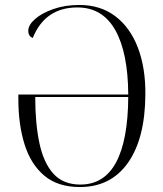

<svg xmlns="http://www.w3.org/2000/svg" viewBox="-20 -744 659 774"><path d="M302 10Q213 10 158.5 -36Q104 -82 79 -162Q54 -242 54 -344V-363H497Q496 -532 444.5 -623Q393 -714 292 -714Q162 -714 112 -591Q94 -598 94 -620Q94 -643 121 -667Q148 -691 195 -707.5Q242 -724 300 -724Q385 -724 445 -678.5Q505 -633 536 -551.5Q567 -470 566 -363Q565 -186 496 -88Q427 10 302 10ZM304 0Q400 0 448 -89.5Q496 -179 497 -353H122Q122 -246 139 -166.5Q156 -87 195.5 -43.5Q235 0 304 0Z"/></svg>

Font: Noto Serif Display SemiCondensed Light
Style: Regular
Weight: 300
Width: 4
Designer: Monotype Design Team
Foundry: Monotype Imaging Inc.
Version: Version 2.009